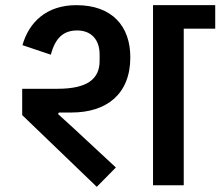

<svg xmlns="http://www.w3.org/2000/svg" viewBox="-20 -718 854 744"><path d="M355 6 429 -69 261 -225 205 -276 208 -282H257C394 -282 485 -354 485 -496C485 -616 415 -698 276 -698C159 -698 92 -631 67 -543L177 -506C194 -571 226 -600 279 -600C333 -600 366 -565 366 -507V-482C366 -413 320 -374 203 -374H66V-272ZM573 0H692V-607H814V-698H573Z"/></svg>

Font: IBM Plex Devanagari Medium
Style: Regular
Weight: 600
Designer: Mike Abbink, Paul van der Laan, Pieter van Rosmalen, Erin McLaughlin
Foundry: Bold Monday
Version: Version 1.0